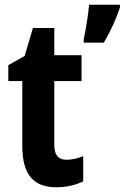

<svg xmlns="http://www.w3.org/2000/svg" viewBox="-20 -780 526 810"><path d="M486 -749V-760H356C353 -721 340 -645 333 -613V-600H418C445 -645 471 -702 486 -749ZM260 -106C226 -106 209 -126 209 -169V-438H324V-547H209V-662H119L84 -544L15 -505V-438H74V-165C74 -41 123 10 218 10C262 10 301 0 331 -15V-121C306 -111 282 -106 260 -106Z"/></svg>

Font: Noto Sans Arabic UI Cn
Style: Bold
Weight: 700
Width: 3
Designer: Monotype Design Team, Nadine Chahine and Nizar Qandah
Foundry: Monotype Imaging Inc.
Version: Version 2.010